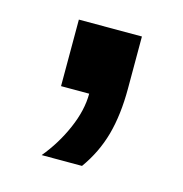

<svg xmlns="http://www.w3.org/2000/svg" viewBox="-59 -204 396 415"><g transform="rotate(15 139.0 3.0)"><path d="M210.9 -32.2Q210.9 26.4 198.5 71.3Q186 116.2 158.2 154.8H67.9Q96.7 120.1 114.7 78.6Q132.8 37.1 132.8 0H69.8V-148.9H210.9Z"/></g></svg>

Font: Arial
Style: Bold
Weight: 700
Designer: Steve Matteson
Foundry: Ascender Corporation
Version: Version 2.00.3